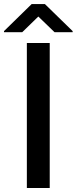

<svg xmlns="http://www.w3.org/2000/svg" viewBox="-64 -943 384 963"><path d="M185.4 -727.3V0H70.7V-727.3ZM47.6 -781.6 128.2 -860.1 209.5 -781.6H300.4V-786.9L161.2 -922.6H94.8L-44 -786.9V-781.6Z"/></svg>

Font: Interface Medium
Style: Regular
Weight: 500
Designer: Rasmus Andersson
Foundry: rsms
Version: Version 1.8